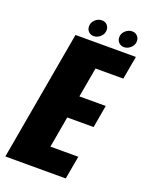

<svg xmlns="http://www.w3.org/2000/svg" viewBox="-183 -862 727 938"><g transform="rotate(20 180.5 -393.0)"><path d="M-35.5 0 83.5 -675H397.5L376 -554.5H231.5L204 -399.5H341L320.5 -282.5H183.5L155 -120.5H300L278.5 0ZM168.5 -700Q152 -700 141.5 -710.8Q131 -721.5 131 -738Q131 -757.5 146.2 -772Q161.5 -786.5 181 -786.5Q197.5 -786.5 208 -775.8Q218.5 -765 218.5 -749Q218.5 -729 203 -714.5Q187.5 -700 168.5 -700ZM326 -700Q309.5 -700 298.8 -710.8Q288 -721.5 288 -738Q288 -757.5 303.5 -772Q319 -786.5 338.5 -786.5Q354.5 -786.5 365.2 -775.8Q376 -765 376 -749Q376 -729 360.5 -714.5Q345 -700 326 -700Z"/></g></svg>

Font: Anybody Condensed ExtraBold
Style: Italic
Weight: 800
Width: 3
Italic angle: -10°
Designer: Tyler Finck
Foundry: Etcetera Type Company
Version: Version 1.010; ttfautohint (v1.8.3) -l 8 -r 50 -G 200 -x 14 